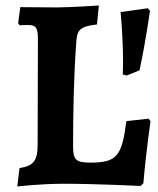

<svg xmlns="http://www.w3.org/2000/svg" viewBox="-20 -669 575 699"><path d="M43 10C43 10 124 0 212 0C329 0 492 8 492 8L502 -2C512 -119 528 -227 528 -227L521 -237L440 -228C424 -100 405 -77 309 -77C256 -77 246 -87 246 -138C246 -257 249 -396 257 -505C260 -558 265 -572 333 -580L340 -649C340 -649 233 -642 188 -642C142 -642 78 -643 54 -643L46 -585L51 -577C51 -577 70 -578 82 -578C111 -578 118 -568 118 -526L117 -143C117 -84 102 -65 51 -57ZM441 -394 488 -413C511 -520 526 -630 526 -630L518 -639L419 -625C419 -625 428 -538 428 -439C428 -426 427 -412 427 -398Z"/></svg>

Font: Alegreya SC
Style: Bold
Weight: 700
Designer: Juan Pablo del Peral
Foundry: Huerta Tipografica
Version: Version 2.007;PS 002.007;hotconv 1.0.88;makeotf.lib2.5.64775